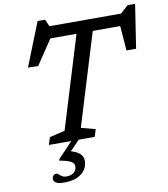

<svg xmlns="http://www.w3.org/2000/svg" viewBox="-102 -829 1005 1152"><g transform="rotate(-10 400.0 -253.0)"><path d="M708 -628H230L275 -645.5L162.5 -477.5L100.5 -479L206 -744H252L275 -690L224.5 -701H755L695 -690L754 -744H800L759 -477.5H700.5L687.5 -645.5ZM435 -669H534L350 -67.5L436.5 -45L423 0H143.5L157.5 -45L251 -67.5ZM196.5 238Q160 238 145.8 229Q131.5 220 131.5 205Q131.5 193.5 138.8 185.2Q146 177 158 177Q163.5 177 170.2 183.8Q177 190.5 187.8 197.5Q198.5 204.5 215 204.5Q245 204.5 261.2 190Q277.5 175.5 277.5 152.5Q277.5 135.5 258.5 124Q239.5 112.5 188 103.5L191 94L291.5 -12H337L240 88L244.5 55Q298.5 66.5 319 85.8Q339.5 105 339.5 130Q339.5 160 323.5 184.5Q307.5 209 275.8 223.5Q244 238 196.5 238Z"/></g></svg>

Font: Newsreader 8pt
Style: Italic
Weight: 400
Italic angle: -17°
Version: Version 1.003